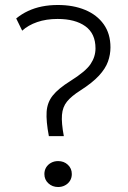

<svg xmlns="http://www.w3.org/2000/svg" viewBox="-20 -735 515 770"><path d="M176 -189Q164.5 -249 167 -286.8Q169.5 -324.5 191.8 -352.2Q214 -380 262 -410Q323.5 -448.5 343.2 -478Q363 -507.5 363 -541Q363 -600.5 322.2 -629.8Q281.5 -659 211 -659Q165.5 -659 129.2 -646.5Q93 -634 69 -612L45 -661Q67 -679 92.8 -691Q118.5 -703 148.2 -709Q178 -715 212 -715Q274 -715 321.5 -695.2Q369 -675.5 396 -637.5Q423 -599.5 423 -545Q423 -516 413 -488Q403 -460 376.8 -431.5Q350.5 -403 302 -372Q266.5 -349.5 248.8 -327.8Q231 -306 228.5 -274Q226 -242 236 -189ZM213 15Q190 15 174 0.2Q158 -14.5 158 -37Q158 -52 165.2 -63.8Q172.5 -75.5 185 -82.2Q197.5 -89 213 -89Q236.5 -89 252.2 -74.2Q268 -59.5 268 -37Q268 -22 260.8 -10.2Q253.5 1.5 241 8.2Q228.5 15 213 15Z"/></svg>

Font: Geologica Thin Roman Thin
Style: Regular
Weight: 250
Version: Version 1.010;gftools[0.9.28]